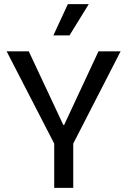

<svg xmlns="http://www.w3.org/2000/svg" viewBox="-20 -908 615 928"><path d="M242 0V-214L12 -660H119L286 -304H290L456 -660H563L334 -214V0ZM316 -737H238L308 -888H409Z"/></svg>

Font: Bricolage Grotesque 24pt
Style: Regular
Weight: 400
Designer: Mathieu Triay
Foundry: Atelier Triay
Version: Version 1.001;gftools[0.9.33.dev8+g029e19f]